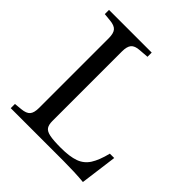

<svg xmlns="http://www.w3.org/2000/svg" viewBox="-193 -831 967 967"><g transform="rotate(45 291.0 -347.0)"><path d="M550 6Q519 3 480.5 1.5Q442 0 406 0H30V-30L71 -34Q104 -37 117 -52Q130 -67 130 -102V-598Q130 -633 117 -648Q104 -663 71 -666L30 -670V-700H334V-670L283 -666Q250 -664 237 -648.5Q224 -633 224 -598V-102Q224 -76 233.5 -62Q243 -48 270 -42.5Q297 -37 350 -37Q412 -37 449.5 -50.5Q487 -64 508.5 -97.5Q530 -131 545 -191H576Z"/></g></svg>

Font: Hedvig Letters Serif 24pt 24pt
Style: Regular
Weight: 400
Version: Version 1.000